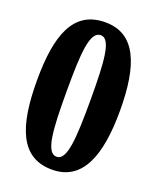

<svg xmlns="http://www.w3.org/2000/svg" viewBox="-137 -806 736 899"><g transform="rotate(20 230.5 -357.0)"><path d="M231 10C382 10 437 -132 437 -358C437 -586 383 -724 232 -724C72 -724 23 -583 23 -359C23 -131 73 10 231 10ZM231 -54C178 -54 171 -166 171 -358C171 -550 178 -660 232 -660C283 -660 290 -550 290 -358C290 -166 283 -54 231 -54Z"/></g></svg>

Font: Noto Serif Bengali ExtraCondensed ExtraBold
Style: Regular
Weight: 800
Width: 2
Designer: Juan Bruce, Universal Thirst, Indian Type Foundry and the Monotype Design Team.
Foundry: Monotype Imaging Inc.
Version: Version 2.003